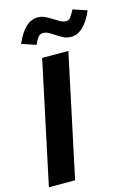

<svg xmlns="http://www.w3.org/2000/svg" viewBox="-136 -992 739 1061"><g transform="rotate(-15 233.5 -461.5)"><path d="M7 0ZM7 0 156 -700H306L157 0ZM145 -778Q124 -785 104 -791.5Q84 -798 64 -805Q114 -923 190 -923Q212 -923 231.5 -913.5Q251 -904 269 -892.5Q287 -881 303.5 -871.5Q320 -862 338 -862Q352 -862 362 -874Q372 -886 387 -916Q407 -909 427 -902.5Q447 -896 467 -889Q416 -771 342 -771Q318 -771 299 -780.5Q280 -790 263 -801.5Q246 -813 229.5 -822.5Q213 -832 194 -832Q179 -832 167.5 -818Q156 -804 145 -778Z"/></g></svg>

Font: Rosa Sans
Style: Bold Italic
Weight: 700
Italic angle: -12°
Designer: Pentagram / MCKL
Foundry: Pentagram / MCKL
Version: Version 1.005;September 16, 2019;FontCreator 11.5.0.2425 64-